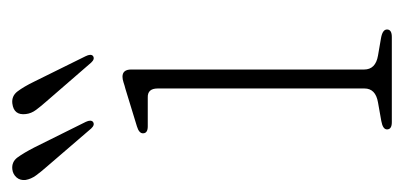

<svg xmlns="http://www.w3.org/2000/svg" viewBox="-238 -475 671 319"><g transform="rotate(-90 97.5 -315.5)"><path d="M141.5 -433V-46Q141.5 -27 164.5 -23L193.5 -18Q208 -15.5 208 -8Q208 0 195.5 0H54Q42 0 42 -8Q42 -15 56 -17.5L87 -23Q110 -27 110 -45.5V-389Q110 -406 95 -405.5H47Q35.5 -405.5 35.5 -413.5Q35.5 -420 47 -423.5L109 -442.5Q115 -444 120.2 -445.8Q125.5 -447.5 129.5 -447.5Q141.5 -447.5 141.5 -433ZM12 -594 54.5 -508.5Q58.5 -500 54.5 -496.5Q49.5 -493 43.5 -499.5L-21 -574.5Q-28.5 -583 -34.5 -591.2Q-40.5 -599.5 -42 -608.5Q-43 -617.5 -37.8 -623.5Q-32.5 -629.5 -24.5 -630.5Q-12 -632 -4.5 -621.8Q3 -611.5 12 -594ZM121.5 -594 163.5 -509Q168 -500 164 -496.5Q159 -493 153 -499.5L88 -574.5Q80.5 -583 74.5 -591Q68.5 -599 67.5 -608Q65 -628 85 -630.5Q97.5 -632 105.2 -621.8Q113 -611.5 121.5 -594Z"/></g></svg>

Font: Fraunces 72pt S050 Thin
Style: Regular
Weight: 100
Version: Version 1.000; ttfautohint (v1.8.3)